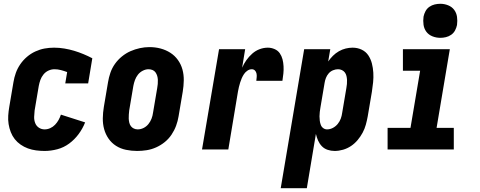

<svg xmlns="http://www.w3.org/2000/svg" viewBox="-20 -790 2540 1015"><path d="M216 8Q193 8 170.5 5Q148 2 127.5 -5.5Q107 -13 89 -25.5Q71 -38 58 -54.5Q45 -71 37 -91.5Q29 -112 25.5 -134Q22 -156 23.5 -179Q25 -202 29 -225L51 -355Q55 -380 63.5 -404Q72 -428 87 -450Q102 -472 122.5 -489.5Q143 -507 167 -518Q191 -529 215.5 -533.5Q240 -538 266 -538Q293 -538 320 -533.5Q347 -529 372 -521.5Q397 -514 421 -504Q445 -494 468 -482L446 -349H325L335 -409Q319 -415 302 -419.5Q285 -424 268 -424Q252 -424 236.5 -417Q221 -410 210 -396.5Q199 -383 193.5 -367.5Q188 -352 185 -336L163 -206Q161 -189 160.5 -172Q160 -155 166 -139.5Q172 -124 185.5 -115Q199 -106 216 -106Q231 -106 245.5 -112.5Q260 -119 271 -130.5Q282 -142 289.5 -155.5Q297 -169 302 -184L430 -143Q417 -110 395.5 -81Q374 -52 345.5 -31Q317 -10 283 -1Q249 8 216 8Z M705 8Q675 8 646 2Q617 -4 593.5 -19Q570 -34 554 -57Q538 -80 530.5 -107.5Q523 -135 523.5 -165Q524 -195 529 -225L551 -355Q555 -380 563.5 -405Q572 -430 587.5 -452Q603 -474 624.5 -491.5Q646 -509 670 -519.5Q694 -530 719.5 -535.5Q745 -541 770 -541Q801 -541 829 -533.5Q857 -526 880.5 -511Q904 -496 920.5 -473Q937 -450 944.5 -422.5Q952 -395 951.5 -365Q951 -335 946 -305L924 -175Q920 -150 911 -125.5Q902 -101 887 -78.5Q872 -56 851 -39Q830 -22 805.5 -11Q781 0 755.5 4Q730 8 705 8ZM708 -106Q724 -106 739 -113.5Q754 -121 764.5 -134Q775 -147 781 -162.5Q787 -178 789 -194L811 -324Q813 -335 814 -346Q815 -357 814.5 -368Q814 -379 811 -389Q808 -399 802 -407.5Q796 -416 786 -420Q776 -424 765 -424Q750 -424 734.5 -416Q719 -408 709 -395Q699 -382 693.5 -367Q688 -352 685 -336L663 -206Q662 -195 661 -184Q660 -173 660.5 -162.5Q661 -152 663.5 -141.5Q666 -131 672 -123Q678 -115 687.5 -110.5Q697 -106 708 -106Z M1048 0 1138 -530H1276L1260 -432Q1269 -453 1282.5 -472Q1296 -491 1313.5 -506.5Q1331 -522 1352.5 -530Q1374 -538 1396 -538Q1414 -538 1431.5 -530.5Q1449 -523 1459 -508.5Q1469 -494 1473.5 -476.5Q1478 -459 1479 -439.5Q1480 -420 1478 -401Q1476 -382 1473 -363H1335Q1336 -373 1337 -382.5Q1338 -392 1336 -401.5Q1334 -411 1327.5 -417.5Q1321 -424 1311 -424Q1299 -424 1288 -416.5Q1277 -409 1270 -398.5Q1263 -388 1258 -376.5Q1253 -365 1249.5 -353.5Q1246 -342 1243 -330Q1240 -318 1238 -306L1187 0Z M1464 205 1588 -530H1726L1715 -465Q1726 -481 1740 -495Q1754 -509 1771.5 -519Q1789 -529 1807.5 -533.5Q1826 -538 1844 -538Q1870 -538 1892 -527.5Q1914 -517 1927 -497.5Q1940 -478 1946 -454.5Q1952 -431 1953.5 -406Q1955 -381 1952.5 -355.5Q1950 -330 1946 -305L1924 -175Q1920 -153 1914 -131Q1908 -109 1897 -88.5Q1886 -68 1870.5 -49.5Q1855 -31 1835.5 -18Q1816 -5 1793.5 1.5Q1771 8 1749 8Q1730 8 1712 2Q1694 -4 1681.5 -17Q1669 -30 1661.5 -47Q1654 -64 1650 -82L1602 205ZM1709 -106Q1725 -106 1740 -114Q1755 -122 1765.5 -135Q1776 -148 1781.5 -163Q1787 -178 1789 -194L1811 -324Q1813 -335 1814 -346Q1815 -357 1814.5 -367.5Q1814 -378 1811.5 -388.5Q1809 -399 1803 -407Q1797 -415 1787.5 -419.5Q1778 -424 1767 -424Q1754 -424 1740.5 -418.5Q1727 -413 1717.5 -402Q1708 -391 1703 -378Q1698 -365 1696 -352L1674 -222Q1672 -210 1670.5 -198.5Q1669 -187 1669 -175Q1669 -163 1670.5 -151.5Q1672 -140 1676 -129.5Q1680 -119 1689 -112.5Q1698 -106 1709 -106Z M2029 0V-114H2150L2201 -416H2110V-530H2358L2288 -114H2379V0ZM2308 -590Q2286 -590 2266 -598Q2246 -606 2234 -622Q2222 -638 2219 -659Q2216 -680 2219 -702Q2222 -717 2229.5 -731Q2237 -745 2250 -754Q2263 -763 2278 -766.5Q2293 -770 2308 -770Q2329 -770 2349 -762Q2369 -754 2381 -738Q2393 -722 2396 -701Q2399 -680 2396 -658Q2393 -643 2385.5 -629Q2378 -615 2365 -606Q2352 -597 2337 -593.5Q2322 -590 2308 -590Z"/></svg>

Font: iosevka_custom_sans_ss08 Heavy
Style: Italic
Weight: 900
Italic angle: -10°
Designer: Belleve Invis
Foundry: Belleve Invis
Version: Version 10.3.0; ttfautohint (v1.8.3)